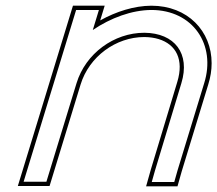

<svg xmlns="http://www.w3.org/2000/svg" viewBox="-20 -618 763 674"><path d="M305.7 -512.6C368.8 -555.4 442.5 -582.5 511.2 -583C657.3 -583 739.1 -461 696.8 -326L603.3 -20L591.7 21H512.7L524 -19L616.7 -326C648.5 -430 593.4 -502 486.8 -503C379.8 -503 280.5 -430 248.7 -326L236.4 -286L155.1 -20L142.9 20H62.9L75.1 -20L156.4 -286L168.7 -326L235 -543L247.2 -583H327.2L315 -543ZM331.7 -546.3 347.5 -598H236.1L42.6 35H154L263 -321.6C292.9 -419.2 386.6 -488 486.7 -488C505.3 -487.8 522.1 -485.3 536.7 -480.9C598 -462.2 626.4 -409 602.3 -330.3L509.6 -23.2L492.9 36H603.1L617.7 -15.8L711.1 -321.6C719 -346.8 722.9 -371.9 722.9 -396C723 -508.6 639.1 -598 511.2 -598C450.9 -597.6 387.8 -577.6 331.7 -546.3Z"/></svg>

Font: Nordica Plus
Style: NordicaClassicLtExtOblOl
Weight: 300
Version: Version 1.01